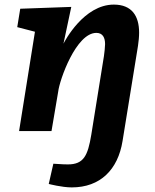

<svg xmlns="http://www.w3.org/2000/svg" viewBox="-20 -570 675 835"><path d="M377 16C362 107 344 145 275 145C247 145 223 142 212 142L192 230C192 230 249 245 292 245C416 245 493 168 513 43L580 -370C583 -390 585 -410 585 -428C585 -500 554 -550 475 -550C344 -550 261 -390 256 -380L290 -540L68 -532L55 -452L132 -432L63 0H204L233 -171C239 -223 311 -427 399 -427C427 -427 437 -406 437 -378C437 -367 434 -339 432 -326Z"/></svg>

Font: Bitter
Style: Bold Italic
Weight: 700
Designer: Sol Matas
Foundry: Sol Matas
Version: Version 1.002